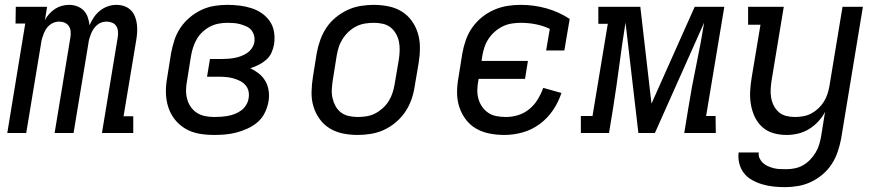

<svg xmlns="http://www.w3.org/2000/svg" viewBox="-20 -548 3640 791"><path d="M10 0 84 -451H44L45 -520H174L165 -465Q172 -479 183 -491Q194 -503 207 -511.5Q220 -520 235 -524Q250 -528 265 -528Q282 -528 298 -522Q314 -516 325 -504.5Q336 -493 341.5 -477Q347 -461 349 -444Q356 -461 366.5 -476.5Q377 -492 392 -504Q407 -516 424.5 -522Q442 -528 460 -528Q477 -528 492.5 -522.5Q508 -517 519 -506Q530 -495 536 -480Q542 -465 544 -448.5Q546 -432 545 -415Q544 -398 541 -381L489 -69H529V0H400L465 -394Q467 -406 466 -418.5Q465 -431 459 -440.5Q453 -450 442 -454.5Q431 -459 419 -459Q408 -459 398 -455.5Q388 -452 379.5 -444.5Q371 -437 365 -428Q359 -419 355 -409Q351 -399 348 -388.5Q345 -378 344 -368L283 0H205L270 -394Q272 -406 271 -418.5Q270 -431 263.5 -440.5Q257 -450 246.5 -454.5Q236 -459 223 -459Q213 -459 203 -455.5Q193 -452 184 -444.5Q175 -437 169.5 -428Q164 -419 160 -409Q156 -399 153 -388.5Q150 -378 149 -368L88 0Z M861 8Q829 8 799 2.5Q769 -3 743.5 -18Q718 -33 700 -56Q682 -79 673 -107.5Q664 -136 663.5 -167Q663 -198 669 -230L685 -330Q690 -356 698.5 -382.5Q707 -409 723 -433Q739 -457 761.5 -476Q784 -495 809.5 -507Q835 -519 862 -523.5Q889 -528 916 -528Q941 -528 966.5 -525Q992 -522 1015.5 -514.5Q1039 -507 1058.5 -493.5Q1078 -480 1091.5 -460.5Q1105 -441 1109 -416Q1113 -391 1109 -365Q1106 -348 1098.5 -331Q1091 -314 1076.5 -301.5Q1062 -289 1045 -280.5Q1028 -272 1011 -267Q1030 -258 1046.5 -245Q1063 -232 1073.5 -213.5Q1084 -195 1087 -173Q1090 -151 1086 -129Q1082 -106 1071 -83.5Q1060 -61 1041.5 -45Q1023 -29 1000 -18.5Q977 -8 954 -2Q931 4 907.5 6Q884 8 861 8ZM862 -66Q876 -66 890 -67Q904 -68 918.5 -70.5Q933 -73 947 -78.5Q961 -84 973 -92.5Q985 -101 993.5 -114.5Q1002 -128 1004 -142Q1007 -157 1004 -171.5Q1001 -186 991.5 -197Q982 -208 969 -214.5Q956 -221 942 -225Q928 -229 912.5 -230.5Q897 -232 882 -232H833L845 -305H894Q907 -305 920.5 -306Q934 -307 947 -309.5Q960 -312 973.5 -317Q987 -322 998.5 -330Q1010 -338 1018 -350Q1026 -362 1028 -375Q1030 -389 1026.5 -402Q1023 -415 1015 -424.5Q1007 -434 994.5 -439.5Q982 -445 969.5 -448.5Q957 -452 943.5 -453Q930 -454 916 -454Q898 -454 880 -450.5Q862 -447 845.5 -438.5Q829 -430 814.5 -416.5Q800 -403 790.5 -386.5Q781 -370 775.5 -352.5Q770 -335 767 -318L751 -218Q747 -198 746.5 -179Q746 -160 750.5 -142Q755 -124 765 -109Q775 -94 790 -84Q805 -74 823.5 -70Q842 -66 862 -66Z M1454 8Q1423 8 1393 2Q1363 -4 1338.5 -19Q1314 -34 1297 -57.5Q1280 -81 1271.5 -109Q1263 -137 1263.5 -168Q1264 -199 1269 -230L1285 -330Q1290 -357 1299.5 -383.5Q1309 -410 1324.5 -433.5Q1340 -457 1363 -476Q1386 -495 1412 -507Q1438 -519 1465.5 -523.5Q1493 -528 1519 -528Q1550 -528 1580 -522Q1610 -516 1634.5 -501Q1659 -486 1676 -462.5Q1693 -439 1701.5 -411Q1710 -383 1710 -352Q1710 -321 1705 -290L1688 -190Q1684 -163 1674.5 -136.5Q1665 -110 1649 -86.5Q1633 -63 1610.5 -44Q1588 -25 1562 -13Q1536 -1 1508 3.5Q1480 8 1454 8ZM1454 -66Q1472 -66 1490.5 -69Q1509 -72 1525.5 -80.5Q1542 -89 1557 -102.5Q1572 -116 1582 -132.5Q1592 -149 1597.5 -166.5Q1603 -184 1606 -202L1623 -302Q1626 -321 1626.5 -340Q1627 -359 1623.5 -376.5Q1620 -394 1611 -409.5Q1602 -425 1588.5 -435.5Q1575 -446 1557 -450Q1539 -454 1520 -454Q1502 -454 1483.5 -451Q1465 -448 1448 -439.5Q1431 -431 1416.5 -417.5Q1402 -404 1391.5 -387.5Q1381 -371 1375.5 -353.5Q1370 -336 1367 -318L1351 -218Q1348 -199 1347 -180Q1346 -161 1350 -143.5Q1354 -126 1362.5 -110.5Q1371 -95 1385 -84.5Q1399 -74 1417 -70Q1435 -66 1454 -66Z M2058 8Q2026 8 1996 2Q1966 -4 1941 -18.5Q1916 -33 1898.5 -56.5Q1881 -80 1872 -108Q1863 -136 1863 -167Q1863 -198 1869 -230L1885 -330Q1890 -357 1899.5 -384Q1909 -411 1926 -435Q1943 -459 1966 -477.5Q1989 -496 2015.5 -507.5Q2042 -519 2069.5 -523.5Q2097 -528 2125 -528Q2180 -528 2231.5 -513.5Q2283 -499 2327 -470L2305 -340H2230L2245 -429Q2218 -442 2187.5 -448Q2157 -454 2125 -454Q2107 -454 2088 -451Q2069 -448 2051.5 -439.5Q2034 -431 2019 -418Q2004 -405 1993 -388.5Q1982 -372 1976 -354Q1970 -336 1967 -318L1964 -297H2155L2143 -223H1952L1951 -218Q1947 -198 1946.5 -178.5Q1946 -159 1951 -141Q1956 -123 1966.5 -108Q1977 -93 1992 -83Q2007 -73 2026 -69.5Q2045 -66 2065 -66Q2089 -66 2114 -73.5Q2139 -81 2160 -98Q2181 -115 2195 -138Q2209 -161 2218 -186L2293 -165Q2281 -128 2258.5 -94.5Q2236 -61 2203.5 -37Q2171 -13 2133 -2.5Q2095 8 2058 8Z M2373 0V-70H2421L2484 -450H2445V-520H2618L2664 -121L2842 -520H2964L2889 -70H2928L2929 0H2799L2816 -104Q2830 -192 2848.5 -280Q2867 -368 2881 -455L2678 0H2610L2557 -455Q2543 -368 2531.5 -280Q2520 -192 2506 -104L2489 0Z M3214 223Q3190 223 3166.5 220.5Q3143 218 3121 211.5Q3099 205 3079 194Q3059 183 3045.5 166Q3032 149 3026 126.5Q3020 104 3023 80H3106Q3104 93 3109.5 104.5Q3115 116 3124 124Q3133 132 3144.5 137Q3156 142 3168 145Q3180 148 3193 148.5Q3206 149 3220 149Q3237 149 3254.5 145.5Q3272 142 3288 133Q3304 124 3317.5 110Q3331 96 3340.5 80Q3350 64 3355 47Q3360 30 3363 13L3379 -87Q3368 -66 3351 -47.5Q3334 -29 3312.5 -16Q3291 -3 3267.5 2.5Q3244 8 3221 8Q3192 8 3166 0.5Q3140 -7 3120.5 -24.5Q3101 -42 3089.5 -66.5Q3078 -91 3073.5 -118Q3069 -145 3070.5 -173Q3072 -201 3077 -230L3113 -446H3062V-520H3209L3159 -218Q3156 -199 3155 -181Q3154 -163 3157 -145.5Q3160 -128 3168 -112.5Q3176 -97 3188.5 -86Q3201 -75 3218.5 -70.5Q3236 -66 3255 -66Q3271 -66 3288.5 -69Q3306 -72 3321.5 -80Q3337 -88 3350.5 -100.5Q3364 -113 3373.5 -128Q3383 -143 3388.5 -159.5Q3394 -176 3397 -193L3451 -520H3535L3445 25Q3440 51 3431 77.5Q3422 104 3406.5 128Q3391 152 3368.5 171Q3346 190 3320 202Q3294 214 3267 218.5Q3240 223 3214 223Z"/></svg>

Font: Iosevka HT Extended
Style: Italic
Weight: 400
Width: 7
Italic angle: -9°
Monospace: yes
Designer: Belleve Invis
Foundry: Belleve Invis
Version: Version 32.3.0; ttfautohint (v1.8.4)